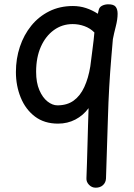

<svg xmlns="http://www.w3.org/2000/svg" viewBox="-20 -570 622 893"><path d="M439 -523Q442 -537 455 -543.5Q468 -550 484 -550Q509 -550 518 -538.5Q527 -527 527 -506Q527 -480 518.5 -447Q510 -414 505 -388L498 -306Q486 -165 482 -23Q478 119 473 260Q472 279 459 291Q446 303 425 303Q407 303 394 289.5Q381 276 382 259Q383 230 384.5 188.5Q386 147 387 101Q388 55 389.5 11Q391 -33 392 -67Q367 -33 330.5 -14Q294 5 250 5Q186 5 142.5 -28Q99 -61 76.5 -116Q54 -171 54 -235Q54 -297 72.5 -352.5Q91 -408 125.5 -450.5Q160 -493 209 -517.5Q258 -542 319 -542Q351 -542 380 -532.5Q409 -523 435 -506ZM148 -236Q148 -186 163 -151Q178 -116 201 -98Q224 -80 247 -80Q292 -80 322.5 -102Q353 -124 372 -165Q391 -206 400 -261Q406 -306 409.5 -335Q413 -364 415.5 -383.5Q418 -403 419 -419Q399 -439 372.5 -448.5Q346 -458 318 -458Q269 -458 230.5 -430Q192 -402 170 -352.5Q148 -303 148 -236Z"/></svg>

Font: Playpen Sans
Style: Regular
Weight: 400
Designer: Laura Meseguer, Veronika Burian, José Scaglione, Kostas Bartsokas, Vera Evstafieva, Tom Grace, Yorlmar Campos
Foundry: TypeTogether
Version: Version 2.000